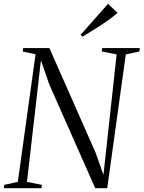

<svg xmlns="http://www.w3.org/2000/svg" viewBox="-37 -998 762 1018"><path d="M-17 0 -14.5 -18 57.5 -33.5 151.5 -710 83.5 -725 86 -743H225L470 -188L511.5 -71L581.5 -709.5L502.5 -725L505 -743H704.5L702 -725L630 -709.5L531.5 0H468L224 -551L180 -678L106 -33.5L185 -18L182.5 0ZM400 -803.5 390.5 -813.5 536 -978 586 -929.5Q563.5 -910 533.8 -889Q504 -868 469.8 -846.2Q435.5 -824.5 400 -803.5Z"/></svg>

Font: Merriweather 144pt Light
Style: Italic
Weight: 300
Italic angle: -7.8°
Version: Version 2.101